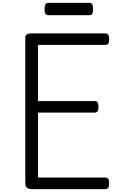

<svg xmlns="http://www.w3.org/2000/svg" viewBox="-20 -1308 823 1328"><path d="M199 0Q177 0 166 -10Q155 -20 155 -40V-1050Q155 -1064 166 -1070.5Q177 -1077 199 -1077H707Q722 -1077 728.5 -1068.5Q735 -1060 735 -1037Q735 -1015 728.5 -1006Q722 -997 707 -997H243V-609H633Q648 -609 654.5 -600.5Q661 -592 661 -569Q661 -547 654.5 -538Q648 -529 633 -529H243V-80H707Q722 -80 728.5 -71.5Q735 -63 735 -40Q735 -18 728.5 -9Q722 0 707 0ZM315 -1203Q298 -1203 293 -1214.5Q288 -1226 288 -1244Q288 -1263 293 -1275.5Q298 -1288 315 -1288H597Q615 -1288 619.5 -1275.5Q624 -1263 624 -1244Q624 -1226 619.5 -1214.5Q615 -1203 597 -1203Z"/></svg>

Font: Playwrite PT
Style: Regular
Weight: 400
Designer: Veronika Burian, José Scaglione
Foundry: TypeTogether
Version: Version 1.002